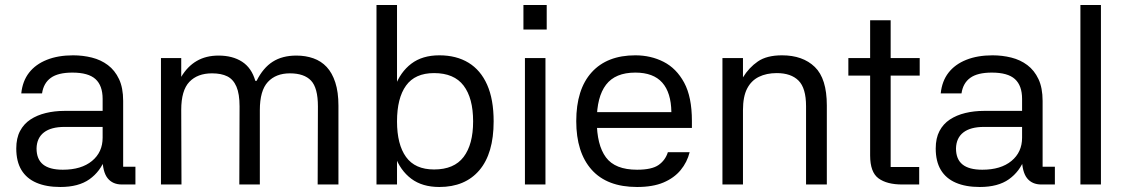

<svg xmlns="http://www.w3.org/2000/svg" viewBox="-20 -737 4496 767"><path d="M521 0H467Q430 0 410 -25Q390 -50 389 -107L400 -104Q381 -52 337.5 -21Q294 10 221 10Q165 10 125.5 -7Q86 -24 65.5 -58Q45 -92 45 -144Q45 -185 60 -213.5Q75 -242 101.5 -259.5Q128 -277 163 -285.5Q198 -294 237 -294H390V-342Q390 -395 361.5 -421Q333 -447 269 -447Q212 -447 183 -426Q154 -405 148 -364H65Q70 -413 96 -446.5Q122 -480 167 -498Q212 -516 272 -516Q311 -516 347 -507Q383 -498 411 -477Q439 -456 455.5 -421Q472 -386 472 -334V-71H521ZM126 -144Q126 -101 152 -80Q178 -59 231 -59Q305 -59 347.5 -94Q390 -129 390 -187V-230H238Q184 -230 155.5 -208Q127 -186 126 -144Z M623 -505H704V-430Q729 -472 766 -493.5Q803 -515 853 -515Q909 -515 947 -490.5Q985 -466 1000 -414H1005Q1031 -466 1069.5 -490.5Q1108 -515 1164 -515Q1201 -515 1232 -504Q1263 -493 1285 -469.5Q1307 -446 1319.5 -407.5Q1332 -369 1332 -315V0H1249L1250 -312Q1250 -386 1222.5 -415Q1195 -444 1138 -444Q1082 -444 1050 -409.5Q1018 -375 1018 -297V0H936L937 -312Q937 -362 924.5 -391Q912 -420 888 -432Q864 -444 827 -444Q769 -444 736.5 -410Q704 -376 704 -298L705 0H623Z M1566 -717V0H1484V-717ZM1735 10Q1667 10 1623 -23Q1579 -56 1557.5 -115Q1536 -174 1536 -252Q1536 -331 1557.5 -390Q1579 -449 1623 -482.5Q1667 -516 1735 -516Q1803 -516 1851.5 -486.5Q1900 -457 1926 -398.5Q1952 -340 1952 -252Q1952 -124 1895 -57Q1838 10 1735 10ZM1714 -60Q1794 -60 1832 -110Q1870 -160 1870 -252Q1870 -345 1832 -395Q1794 -445 1714 -445Q1638 -445 1602 -395Q1566 -345 1566 -252Q1566 -160 1602 -110Q1638 -60 1714 -60Z M2159 -505V0H2077V-505ZM2071 -717H2164V-619H2071Z M2322 -289H2662Q2661 -367 2625.5 -407Q2590 -447 2518 -447Q2438 -447 2401 -398.5Q2364 -350 2364 -255Q2364 -158 2400.5 -108.5Q2437 -59 2525 -59Q2584 -59 2611 -78Q2638 -97 2648 -129H2735Q2725 -89 2699 -57.5Q2673 -26 2630.5 -8Q2588 10 2525 10Q2405 10 2343.5 -59Q2282 -128 2282 -253Q2282 -380 2343.5 -448Q2405 -516 2518 -516Q2580 -516 2631 -490Q2682 -464 2713 -407Q2744 -350 2744 -254V-226H2321Z M2948 0H2866V-505H2948V-428Q2972 -467 3007.5 -491.5Q3043 -516 3104 -516Q3187 -516 3235 -469.5Q3283 -423 3283 -316V0H3200V-313Q3200 -385 3170 -415Q3140 -445 3083 -445Q3042 -445 3011.5 -430Q2981 -415 2964.5 -383Q2948 -351 2948 -297Z M3654 -435H3538V-70H3652V0H3584Q3523 0 3489.5 -24.5Q3456 -49 3456 -116V-435H3369V-505H3456V-656H3538V-505H3654Z M4194 0H4140Q4103 0 4083 -25Q4063 -50 4062 -107L4073 -104Q4054 -52 4010.5 -21Q3967 10 3894 10Q3838 10 3798.5 -7Q3759 -24 3738.5 -58Q3718 -92 3718 -144Q3718 -185 3733 -213.5Q3748 -242 3774.5 -259.5Q3801 -277 3836 -285.5Q3871 -294 3910 -294H4063V-342Q4063 -395 4034.5 -421Q4006 -447 3942 -447Q3885 -447 3856 -426Q3827 -405 3821 -364H3738Q3743 -413 3769 -446.5Q3795 -480 3840 -498Q3885 -516 3945 -516Q3984 -516 4020 -507Q4056 -498 4084 -477Q4112 -456 4128.5 -421Q4145 -386 4145 -334V-71H4194ZM3799 -144Q3799 -101 3825 -80Q3851 -59 3904 -59Q3978 -59 4020.5 -94Q4063 -129 4063 -187V-230H3911Q3857 -230 3828.5 -208Q3800 -186 3799 -144Z M4378 0H4296V-717H4378Z"/></svg>

Font: Asta Sans
Style: Regular
Weight: 400
Designer: 42dot
Version: Version 1.000